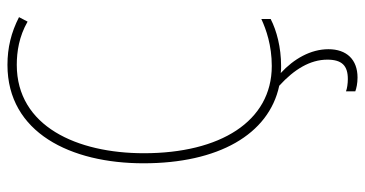

<svg xmlns="http://www.w3.org/2000/svg" viewBox="-252 -512 979 515"><g transform="rotate(-90 237.5 -254.5)"><path d="M335 134C335 173 319 189 283 189C271 189 257 187 250 184V209C258 212 271 215 287 215C335 215 363 186 363 137C363 89 337 44 299 9C305 10 312 10 318 10C368 10 413 -2 444 -18V-43C416 -30 373 -15 318 -15C169 -15 84 -154 84 -358C84 -537 156 -699 321 -699C356 -699 397 -693 437 -670L449 -693C408 -714 367 -724 321 -724C139 -724 57 -554 57 -359C57 -159 134 -23 265 5C309 45 335 88 335 134Z"/></g></svg>

Font: Noto Sans Condensed Thin
Style: Regular
Weight: 100
Width: 3
Designer: Monotype Design Team
Foundry: Monotype Imaging Inc.
Version: Version 2.013